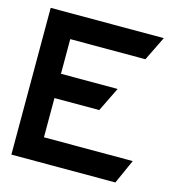

<svg xmlns="http://www.w3.org/2000/svg" viewBox="-91 -657 663 733"><g transform="rotate(15 240.0 -290.0)"><path d="M20 0H431L474 -96H123V-251H300L347 -347H123V-484H420L467 -580H20Z"/></g></svg>

Font: Charger Sport
Style: Blk
Weight: 900
Designer: Jasper
Foundry: Cannot Into Space Fonts
Version: Version 1.1